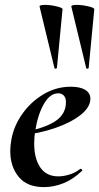

<svg xmlns="http://www.w3.org/2000/svg" viewBox="-20 -754 406 786"><path d="M22 -136Q22 -158 27 -185Q37 -239 71.5 -288Q106 -337 158 -368Q210 -399 270 -399Q308 -399 329 -386Q350 -373 350 -350Q350 -315 310 -283.5Q270 -252 206 -230Q142 -208 73 -201L75 -214Q157 -227 203.5 -256Q250 -285 250 -336Q250 -353 241.5 -362.5Q233 -372 218 -372Q185 -372 160 -329Q135 -286 124 -218Q120 -194 120 -166Q120 -105 145 -68.5Q170 -32 219 -32Q240 -32 264.5 -39.5Q289 -47 309 -63H310Q313 -63 315.5 -60Q318 -57 316 -55Q280 -20 240 -4Q200 12 160 12Q91 12 56.5 -30Q22 -72 22 -136ZM164 -734Q186 -734 211.5 -728Q237 -722 236 -716L213 -476Q213 -474 208.5 -473Q204 -472 203 -475L142 -727Q141 -734 164 -734ZM294 -734Q316 -734 341.5 -728Q367 -722 366 -716L343 -476Q343 -474 338.5 -473Q334 -472 333 -475L272 -727Q271 -734 294 -734Z"/></svg>

Font: Cormorant Infant
Style: Bold Italic
Weight: 700
Italic angle: -10°
Designer: Christian Thalmann (Catharsis Fonts)
Foundry: Catharsis Fonts
Version: Version 4.000